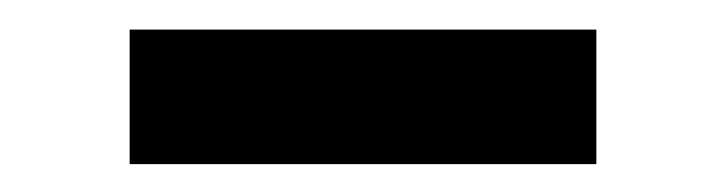

<svg xmlns="http://www.w3.org/2000/svg" viewBox="-20 -374 502 133"><path d="M393.1 -353.5V-260.3H69.8V-353.5Z"/></svg>

Font: Inter Medium
Style: Regular
Weight: 500
Designer: Rasmus Andersson
Foundry: rsms
Version: Version 4.001;git-9221beed3